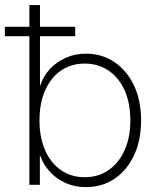

<svg xmlns="http://www.w3.org/2000/svg" viewBox="-49 -748 630 777"><path d="M298.3 9.3Q254.4 9.3 217.3 -7.1Q180.2 -23.4 153.6 -52.2Q127 -81.1 113.8 -117.7H112.3V0H69.8V-727.5H112.8V-402.8H114.3Q126.5 -439.9 152.8 -468.5Q179.2 -497.1 216.6 -513.9Q253.9 -530.8 298.3 -530.8Q363.8 -530.8 414.1 -496.8Q464.4 -462.9 493.2 -402.1Q522 -341.3 522 -260.7Q522 -180.2 493.4 -119.4Q464.8 -58.6 414.6 -24.7Q364.3 9.3 298.3 9.3ZM293.9 -30.8Q348.1 -30.8 389.6 -59.1Q431.2 -87.4 454.8 -139.2Q478.5 -190.9 478.5 -260.7Q478.5 -331.1 455.1 -382.8Q431.6 -434.6 389.9 -462.6Q348.1 -490.7 293.9 -490.7Q238.8 -490.7 197.5 -462.2Q156.2 -433.6 133.5 -381.8Q110.8 -330.1 110.8 -260.7Q110.8 -191.9 133.5 -140.1Q156.2 -88.4 197.5 -59.6Q238.8 -30.8 293.9 -30.8ZM-29.3 -601.6V-639.6H255.4V-601.6Z"/></svg>

Font: Inter 28pt ExtraLight
Style: Regular
Weight: 250
Designer: Rasmus Andersson
Foundry: rsms
Version: Version 4.001;git-66647c0bb